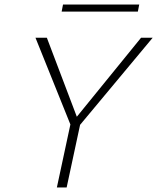

<svg xmlns="http://www.w3.org/2000/svg" viewBox="-20 -824 691 844"><path d="M321 -262 300 -289 600 -658H651ZM230 0 292 -289H335L273 0ZM295 -263 136 -658H186L326 -289ZM251 -773 257 -804H592L586 -773Z"/></svg>

Font: Ysabeau Infant ExtraLight
Style: Italic
Weight: 250
Italic angle: -12°
Designer: Christian Thalmann (Catharsis Fonts)
Version: Version 2.001;gftools[0.9.30]; featfreeze: ss01,ss02,lnum